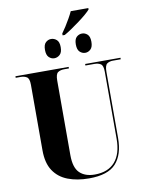

<svg xmlns="http://www.w3.org/2000/svg" viewBox="-111 -1139 933 1226"><g transform="rotate(-10 355.5 -526.0)"><path d="M357 -931Q369 -947 383.5 -970Q398 -993 412 -1017.5Q426 -1042 435 -1062H549V-1053Q540 -1042 519 -1024Q498 -1006 471 -986Q444 -966 417.5 -948Q391 -930 371 -919H357ZM280 -784Q261 -784 245.5 -798.5Q230 -813 230 -847Q230 -881 245.5 -895Q261 -909 280 -909Q300 -909 316 -895Q332 -881 332 -847Q332 -813 316 -798.5Q300 -784 280 -784ZM481 -784Q461 -784 445.5 -798.5Q430 -813 430 -847Q430 -881 445.5 -895Q461 -909 481 -909Q500 -909 515.5 -895Q531 -881 531 -847Q531 -813 515.5 -798.5Q500 -784 481 -784ZM366 10Q288 10 228.5 -13Q169 -36 136 -86Q103 -136 103 -218V-644Q103 -684 86.5 -694Q70 -704 47 -704H15V-714H360V-704H329Q305 -704 289 -693.5Q273 -683 273 -640V-157Q273 -76 308 -42Q343 -8 406 -8Q492 -8 537 -59.5Q582 -111 582 -209V-644Q582 -683 566.5 -693.5Q551 -704 526 -704H467V-714H696V-704H645Q623 -704 607.5 -693.5Q592 -683 592 -640V-212Q592 -104 540 -47Q488 10 366 10Z"/></g></svg>

Font: Noto Serif Display SemiCondensed ExtraBold
Style: Regular
Weight: 800
Width: 4
Designer: Monotype Design Team
Foundry: Monotype Imaging Inc.
Version: Version 2.009